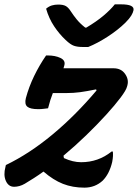

<svg xmlns="http://www.w3.org/2000/svg" viewBox="-31 -850 634 883"><path d="M375 -634H347Q325 -634 309 -639.5Q293 -645 271 -666Q242 -693 218 -729Q194 -765 181 -810Q194 -821 207.5 -825Q221 -829 237 -829Q260 -829 272 -822Q284 -815 296 -796Q307 -779 322 -760.5Q337 -742 361 -723H366Q413 -751 445 -778Q477 -805 497 -830H526Q588 -830 583 -803Q581 -792 572.5 -778Q564 -764 545 -745Q510 -711 463.5 -681Q417 -651 375 -634ZM181 -595H188Q223 -595 247 -583.5Q271 -572 265 -550Q263 -543 261 -536H491Q526 -536 544 -510.5Q562 -485 555 -458L553 -451Q549 -435 523.5 -401Q498 -367 457.5 -322.5Q417 -278 366.5 -229Q316 -180 261 -134L263 -123Q304 -104 342 -104Q421 -104 482 -153H488Q489 -143 488.5 -132Q488 -121 485 -105Q472 -50 441 -19Q406 13 357 13Q303 13 258.5 -4.5Q214 -22 169 -61Q147 -45 125 -31Q103 -17 83 -5Q71 2 58.5 5.5Q46 9 34 9Q8 9 -4 -18Q-16 -45 -6 -82L-4 -91Q104 -143 210 -231Q316 -319 413 -434L411 -439Q367 -430 337 -426Q307 -422 274 -422H212Q206 -407 200.5 -389.5Q195 -372 190 -352Q181 -351 169.5 -349.5Q158 -348 145 -348Q108 -348 94.5 -359.5Q81 -371 88 -399Q102 -451 126 -500.5Q150 -550 181 -595Z"/></svg>

Font: Recursive Sn Csl St SmB
Style: Italic
Weight: 600
Italic angle: -15°
Version: Version 1.079;hotconv 1.0.112;makeotfexe 2.5.65598; ttfautoh